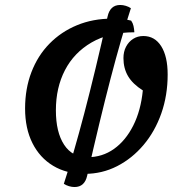

<svg xmlns="http://www.w3.org/2000/svg" viewBox="-20 -675 765 773"><path d="M280 78Q269 78 257.5 74.5Q246 71 237 65Q276 -54 319.5 -219.5Q363 -385 413 -608Q423 -655 464 -655Q475 -655 486.5 -651.5Q498 -648 507 -642Q468 -523 425 -358Q382 -193 331 32Q321 78 280 78ZM321 25Q248 25 194 -7.5Q140 -40 110.5 -99Q81 -158 81 -238Q81 -318 106.5 -384.5Q132 -451 179 -499Q226 -547 290 -573.5Q354 -600 431 -600Q452 -600 470.5 -598.5Q489 -597 508 -592Q515 -582 517.5 -570.5Q520 -559 521 -545Q419 -545 348.5 -504Q278 -463 241.5 -392.5Q205 -322 205 -231Q205 -143 238 -92.5Q271 -42 332 -42Q392 -42 439 -75.5Q486 -109 516.5 -169.5Q547 -230 555 -311Q514 -337 495.5 -368.5Q477 -400 477 -441Q477 -467 487.5 -487Q498 -507 516 -518.5Q534 -530 557 -530Q603 -530 629 -489Q655 -448 655 -375Q655 -291 629.5 -218.5Q604 -146 558 -91.5Q512 -37 451.5 -6Q391 25 321 25Z"/></svg>

Font: Lemonada
Style: Regular
Weight: 400
Designer: Mohamed Gaber (Arabic), Eduardo Tunni (Latin)
Foundry: Kief Type Foundry
Version: Version 4.005